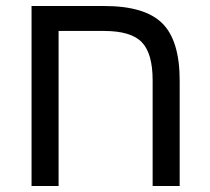

<svg xmlns="http://www.w3.org/2000/svg" viewBox="-20 -619 698 639"><path d="M488 -352Q488 -441 452 -478.5Q416 -516 326 -516H175V0H85V-599H327Q462 -599 520 -541.5Q578 -484 578 -351V0H488Z"/></svg>

Font: Noto Sans Hebrew Droid
Style: Regular
Weight: 400
Designer: Monotype Design Team
Foundry: Monotype Imaging Inc.
Version: Version 1.100